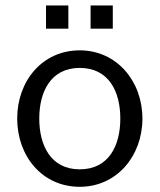

<svg xmlns="http://www.w3.org/2000/svg" viewBox="-20 -680 589 709"><path d="M149.9 -574.2H232.4V-659.7H149.9ZM314.5 -574.2H396.5V-659.7H314.5ZM274.4 9.8C410.6 9.8 505.9 -103 505.9 -242.2C505.9 -380.9 410.6 -494.1 274.4 -494.1C136.2 -494.1 43.5 -380.9 43.5 -242.2C43.5 -103 136.2 9.8 274.4 9.8ZM274.4 -54.7C166.5 -54.7 125 -144.5 125 -242.2C125 -339.8 166.5 -429.2 274.4 -429.2C383.3 -429.2 424.3 -339.8 424.3 -242.2C424.3 -144.5 383.3 -54.7 274.4 -54.7Z"/></svg>

Font: HK Grotesk
Style: Regular
Weight: 400
Designer: Alfredo Marco Pradil and Stefan Peev
Foundry: Hanken Design Co.
Version: Version 1.045;PS 001.045;hotconv 1.0.88;makeotf.lib2.5.64775